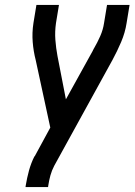

<svg xmlns="http://www.w3.org/2000/svg" viewBox="-20 -755 543 775"><path d="M83 0 84 -7Q89 -37 97 -66.5Q105 -96 119 -124H120L183 -240L124 -513Q115 -548 112 -585.5Q109 -623 115 -662L127 -735H218L206 -662Q201 -627 203.5 -594Q206 -561 212 -529L246 -354L355 -551Q355 -553 356.5 -554.5Q358 -556 358 -558L359 -559Q373 -583 384.5 -609Q396 -635 400 -662L412 -735H503L491 -662Q485 -623 469 -585.5Q453 -548 434 -513L199 -86Q189 -67 183.5 -47Q178 -27 175 -7L174 0Z"/></svg>

Font: Iosevka Term Curly Md Obl
Style: Regular
Weight: 500
Italic angle: -9°
Designer: Belleve Invis
Foundry: Belleve Invis
Version: Version 32.3.0